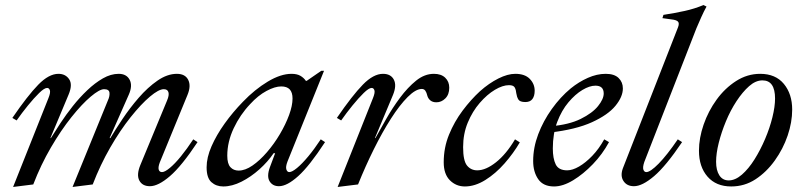

<svg xmlns="http://www.w3.org/2000/svg" viewBox="-20 -732 3202 762"><path d="M32 10 172 -342Q181 -364 178 -373.5Q175 -383 167 -383Q156 -383 135.5 -363Q115 -343 91 -313.5Q67 -284 46 -254L29 -264Q90 -353 132 -396Q174 -439 212 -439Q240 -439 254.5 -417.5Q269 -396 252 -356L180 -184H182Q198 -210 220 -243.5Q242 -277 269 -311Q296 -345 326.5 -374Q357 -403 388.5 -421Q420 -439 451 -439Q482 -439 494.5 -415.5Q507 -392 491 -356L415 -184H418Q437 -216 466 -259.5Q495 -303 530.5 -344Q566 -385 605 -412Q644 -439 682 -439Q715 -439 727 -415Q739 -391 724 -355L614 -87Q607 -68 610 -58.5Q613 -49 623 -49Q634 -49 654 -65.5Q674 -82 698 -111.5Q722 -141 747 -179L764 -168Q701 -73 654.5 -33Q608 7 575 7Q545 7 533 -15.5Q521 -38 537 -77L643 -333Q652 -354 648.5 -366Q645 -378 630 -378Q610 -378 575 -348.5Q540 -319 498.5 -267Q457 -215 417.5 -146.5Q378 -78 348 0L268 10L408 -333Q416 -350 414.5 -364Q413 -378 393 -378Q375 -378 340 -348.5Q305 -319 263.5 -267Q222 -215 182 -146.5Q142 -78 112 0Z M866 8Q838 8 819 -9Q800 -26 800 -68Q800 -107 819.5 -151.5Q839 -196 871.5 -241.5Q904 -287 944 -328Q991 -377 1042.5 -408Q1094 -439 1137 -439Q1159 -439 1172.5 -431Q1186 -423 1194 -411H1197L1255 -451H1266L1121 -91Q1113 -70 1116.5 -59.5Q1120 -49 1128 -49Q1139 -49 1159 -65.5Q1179 -82 1203.5 -111.5Q1228 -141 1253 -179L1270 -168Q1208 -73 1163.5 -33Q1119 7 1087 7Q1062 7 1050 -12.5Q1038 -32 1051 -68L1072 -124H1066Q1043 -90 1009.5 -60Q976 -30 938.5 -11Q901 8 866 8ZM927 -55Q953 -55 982 -75Q1011 -95 1039.5 -128Q1068 -161 1091 -200Q1114 -239 1127.5 -276Q1141 -313 1141 -341Q1141 -365 1130 -377Q1119 -389 1096 -389Q1071 -389 1037.5 -371Q1004 -353 973 -319Q933 -277 907.5 -223Q882 -169 882 -114Q882 -82 894.5 -68.5Q907 -55 927 -55Z M1320 10 1460 -342Q1469 -364 1466 -373.5Q1463 -383 1455 -383Q1444 -383 1423.5 -363Q1403 -343 1379 -313.5Q1355 -284 1334 -254L1317 -264Q1378 -353 1420 -396Q1462 -439 1500 -439Q1531 -439 1543 -416Q1555 -393 1540 -356L1468 -184H1470Q1488 -216 1512.5 -259.5Q1537 -303 1567.5 -344Q1598 -385 1631.5 -412Q1665 -439 1702 -439Q1731 -439 1747 -423.5Q1763 -408 1763 -384Q1763 -357 1747.5 -341.5Q1732 -326 1712 -326Q1697 -326 1688 -333.5Q1679 -341 1676 -352Q1673 -365 1668 -372Q1663 -379 1654 -379Q1630 -379 1598 -347Q1566 -315 1531.5 -261Q1497 -207 1463.5 -139.5Q1430 -72 1401 0Z M1825 8Q1790 8 1765.5 -16.5Q1741 -41 1741 -88Q1741 -146 1762 -197.5Q1783 -249 1816 -293Q1849 -337 1885 -370Q1921 -402 1958 -420.5Q1995 -439 2025 -439Q2063 -439 2082.5 -419Q2102 -399 2102 -372Q2102 -351 2093 -339Q2084 -327 2065 -327Q2043 -327 2037 -337.5Q2031 -348 2029 -362Q2028 -375 2023 -384.5Q2018 -394 2000 -394Q1975 -394 1944 -375.5Q1913 -357 1884 -323.5Q1855 -290 1836.5 -245.5Q1818 -201 1818 -148Q1818 -94 1833.5 -75Q1849 -56 1874 -56Q1908 -56 1948.5 -88Q1989 -120 2024 -179L2043 -167Q2018 -124 1982.5 -83.5Q1947 -43 1906 -17.5Q1865 8 1825 8Z M2179 8Q2136 8 2116 -21Q2096 -50 2096 -93Q2096 -146 2116 -199Q2136 -252 2170 -299.5Q2204 -347 2245 -381Q2277 -407 2313 -423Q2349 -439 2384 -439Q2418 -439 2435 -422.5Q2452 -406 2452 -381Q2452 -348 2422.5 -312Q2393 -276 2329.5 -247Q2266 -218 2163 -206L2166 -231Q2238 -237 2284.5 -260Q2331 -283 2353.5 -311Q2376 -339 2376 -361Q2376 -392 2343 -392Q2320 -392 2291.5 -375Q2263 -358 2236 -326Q2209 -294 2191.5 -248Q2174 -202 2174 -143Q2174 -103 2185.5 -79.5Q2197 -56 2231 -56Q2252 -56 2278 -71Q2304 -86 2330.5 -113.5Q2357 -141 2378 -179L2397 -168Q2371 -120 2333 -80.5Q2295 -41 2254.5 -16.5Q2214 8 2179 8Z M2496 7Q2468 7 2454.5 -13.5Q2441 -34 2452 -64L2671 -624Q2677 -640 2670.5 -646.5Q2664 -653 2645 -655L2609 -660L2613 -673Q2658 -680 2697 -688.5Q2736 -697 2772 -712L2784 -706Q2773 -686 2763 -663.5Q2753 -641 2744 -620L2537 -89Q2530 -68 2533.5 -58.5Q2537 -49 2545 -49Q2561 -49 2594 -82.5Q2627 -116 2670 -179L2687 -168Q2623 -73 2576 -33Q2529 7 2496 7Z M2882 8Q2822 8 2788 -31Q2754 -70 2754 -134Q2754 -184 2772.5 -237.5Q2791 -291 2824 -336.5Q2857 -382 2901.5 -410.5Q2946 -439 2997 -439Q3058 -439 3091 -399Q3124 -359 3124 -297Q3124 -247 3106 -194Q3088 -141 3055 -95Q3022 -49 2978.5 -20.5Q2935 8 2882 8ZM2872 -16Q2898 -16 2924.5 -39Q2951 -62 2974.5 -99.5Q2998 -137 3016.5 -180.5Q3035 -224 3045.5 -266.5Q3056 -309 3056 -341Q3056 -413 3006 -413Q2979 -413 2953 -390Q2927 -367 2903 -330.5Q2879 -294 2861 -250.5Q2843 -207 2832.5 -165Q2822 -123 2822 -90Q2822 -56 2835 -36Q2848 -16 2872 -16Z"/></svg>

Font: Ibarra Real Nova Medium
Style: Italic
Weight: 500
Italic angle: -22°
Designer: Jose Maria Ribagorda & Octavio Pardo
Foundry: Octavio Pardo
Version: Version 2.000